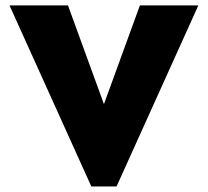

<svg xmlns="http://www.w3.org/2000/svg" viewBox="-20 -674 757 699"><path d="M312.5 4.9 14.6 -654.3H227.5L358.4 -294.9L489.3 -654.3H702.1L404.3 4.9Z"/></svg>

Font: Sen ExtraBold
Style: Regular
Weight: 800
Version: Version 2.000;gftools[0.9.31]